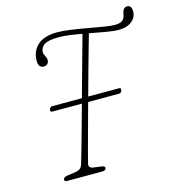

<svg xmlns="http://www.w3.org/2000/svg" viewBox="-110 -836 853 930"><g transform="rotate(-15 317.0 -371.0)"><path d="M231.5 -54Q227.5 -33.5 251 -30L292 -24.5Q310 -22 308 -11Q305.5 0 286.5 0H113.5Q97.5 0 99.5 -11.5Q101 -22 122 -25L157 -30Q175.5 -32.5 185 -39.2Q194.5 -46 199.5 -64Q204.5 -80.5 216.5 -122.5Q228.5 -164.5 244.5 -222Q260.5 -279.5 278 -343H130Q118 -343 121.5 -356Q125 -368.5 137 -368.5H285Q301.5 -429 317.8 -487Q334 -545 347.2 -592.8Q360.5 -640.5 368.5 -669Q336.5 -675 307 -679Q277.5 -683 254 -683Q199.5 -683 179.5 -669Q159.5 -655 159.5 -631.5Q159.5 -622.5 166.2 -611.8Q173 -601 172.5 -587.5Q172.5 -579.5 165.8 -572Q159 -564.5 147 -564.5Q120 -564.5 120 -600Q120.5 -648.5 153.2 -678.2Q186 -708 252.5 -708Q280.5 -708 320.2 -702.2Q360 -696.5 401.5 -689Q443 -681.5 477.5 -675.8Q512 -670 530 -670Q552 -670 563.5 -676Q575 -682 579.5 -692Q584 -701.5 584.8 -708.5Q585.5 -715.5 587 -719.5Q593 -741.5 612 -741.5Q634 -741.5 633.5 -709.5Q633.5 -681 609.2 -661.5Q585 -642 544 -642Q519 -642 480.2 -648.8Q441.5 -655.5 399 -663.5Q391 -635.5 377.8 -589Q364.5 -542.5 348.8 -485.5Q333 -428.5 316.5 -368.5H471Q483 -368.5 479 -356Q476 -343 464 -343H309.5Q291.5 -277 275 -217Q258.5 -157 247 -113.5Q235.5 -70 231.5 -54Z"/></g></svg>

Font: Fraunces 72pt SuperSoft Thin
Style: Italic
Weight: 100
Italic angle: -16°
Version: Version 1.000;[b76b70a41]